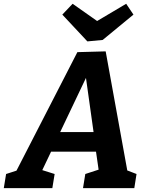

<svg xmlns="http://www.w3.org/2000/svg" viewBox="-56 -972 764 992"><path d="M605.9 -67.7 575.7 -101.3 649.4 -73 637.9 0H372.9L384.7 -73L463.1 -98.6L456 -77.9L437.3 -207.5L447.1 -188.3H195.5L216.4 -206.2L155.6 -78.6L153.6 -95.8L226.3 -73L214.4 0H-36.4L-24.5 -73L59 -99.9L19.3 -71.1L343.8 -702.6L490 -706.6ZM244.7 -268.1 238.6 -289.8H441.3L430.9 -264.7L380.2 -626.3L414.9 -625.6ZM595.9 -952.5 633.5 -896.5 474.5 -765.6 395.4 -758.1 266 -896.5 319.2 -952.5 490.2 -832.2 395.5 -833.6Z"/></svg>

Font: Bitter Thin
Style: Italic
Weight: 100
Italic angle: -9°
Designer: Sol Matas, and Bitter project Authors
Foundry: Sol Matas
Version: Version 2.002